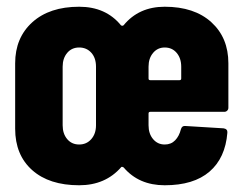

<svg xmlns="http://www.w3.org/2000/svg" viewBox="-20 -542 720 570"><path d="M25 -160V-354Q25 -430 76 -476Q127 -522 215 -522Q294 -522 339 -467Q343 -464 347 -467Q392 -522 469 -522Q557 -522 607.5 -476Q658 -430 658 -354V-222Q658 -217 654.5 -213.5Q651 -210 646 -210H426Q421 -210 421 -205V-170Q421 -145 434.5 -129Q448 -113 469 -113Q488 -113 500 -125.5Q512 -138 517 -158Q520 -169 530 -168L644 -161Q656 -159 655 -148Q649 -73 602 -32.5Q555 8 469 8Q392 8 347 -45Q342 -48 340 -46Q293 8 215 8Q126 8 75.5 -37Q25 -82 25 -160ZM215 -113Q237 -113 251 -129Q265 -145 265 -170V-344Q265 -370 251 -385.5Q237 -401 215 -401Q193 -401 179.5 -385Q166 -369 166 -344V-170Q166 -145 179.5 -129Q193 -113 215 -113ZM426 -304H513Q518 -304 518 -309V-344Q518 -369 504.5 -385Q491 -401 469 -401Q448 -401 434.5 -385Q421 -369 421 -344V-309Q421 -304 426 -304Z"/></svg>

Font: Barlow Condensed
Style: Bold
Weight: 700
Width: 3
Designer: Jeremy Tribby
Foundry: Tribby Type
Version: Version 1.500